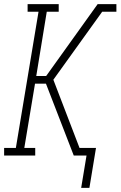

<svg xmlns="http://www.w3.org/2000/svg" viewBox="-22 -755 585 932"><path d="M372 157 398 0H336L201 -349H148L96 -37H149V0H-2V-37H55L165 -698H112V-735H263V-698H205L154 -386H202L452 -735H491L488 -719L474 -698L237 -368L364 -37H444L412 157ZM474 -698 488 -719 491 -735H543V-698Z"/></svg>

Font: Iosevka Slab XLtObl
Style: Regular
Weight: 200
Italic angle: -9°
Monospace: yes
Designer: Belleve Invis
Foundry: Belleve Invis
Version: Version 11.1.1; ttfautohint (v1.8.3)